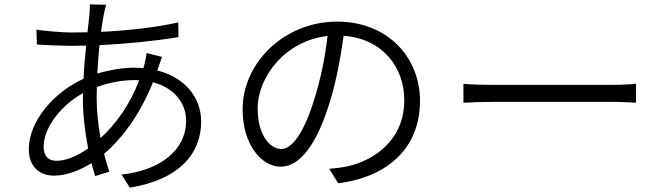

<svg xmlns="http://www.w3.org/2000/svg" viewBox="-20 -812 3040 880"><path d="M618 -444C574 -329 511 -244 441 -179C430 -238 423 -301 423 -364L424 -413C471 -430 531 -445 597 -445ZM723 -551 652 -569C650 -554 646 -531 642 -517L637 -500L597 -502C546 -502 484 -492 426 -475C428 -520 432 -564 436 -605C558 -611 691 -624 798 -642L797 -709C695 -687 572 -672 443 -666C447 -698 452 -725 456 -747C459 -760 463 -778 467 -790L392 -792C392 -780 391 -763 390 -746L381 -664L309 -663C269 -663 182 -670 147 -676L149 -608C189 -605 267 -602 308 -602L375 -603C370 -555 365 -503 363 -451C227 -389 112 -257 112 -128C112 -46 163 -7 228 -7C283 -7 344 -30 399 -64L416 -5L481 -25C473 -50 464 -78 457 -107C543 -180 624 -292 681 -435C780 -409 833 -338 833 -259C833 -124 715 -31 537 -12L575 48C805 11 902 -111 902 -255C902 -365 828 -457 701 -489L705 -500C710 -515 718 -539 723 -551ZM360 -385V-358C360 -284 370 -203 384 -132C331 -94 280 -75 239 -75C201 -75 180 -97 180 -139C180 -227 259 -329 360 -385Z M1481 -647C1471 -554 1451 -457 1425 -372C1373 -196 1316 -129 1269 -129C1222 -129 1161 -186 1161 -316C1161 -457 1285 -625 1481 -647ZM1555 -648C1732 -635 1833 -505 1833 -353C1833 -175 1702 -79 1574 -50C1551 -45 1520 -41 1489 -38L1530 28C1765 -2 1905 -140 1905 -350C1905 -549 1757 -713 1525 -713C1284 -713 1092 -525 1092 -311C1092 -146 1181 -48 1266 -48C1355 -48 1434 -150 1495 -356C1523 -449 1542 -553 1555 -648Z M2104 -428V-341C2134 -343 2184 -345 2239 -345C2306 -345 2718 -345 2790 -345C2835 -345 2875 -342 2895 -341V-428C2874 -426 2840 -423 2789 -423C2718 -423 2305 -423 2239 -423C2182 -423 2133 -425 2104 -428Z"/></svg>

Font: Noto Sans JP DemiLight
Style: Regular
Weight: 350
Designer: Ryoko NISHIZUKA 西塚涼子 (kana, bopomofo & ideographs); Paul D. Hunt (Latin, Greek & Cyrillic); Sandoll Communications 산돌커뮤니
Foundry: Adobe
Version: Version 2.004;hotconv 1.0.118;makeotfexe 2.5.65603